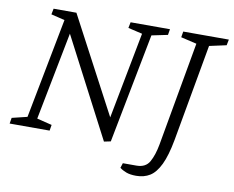

<svg xmlns="http://www.w3.org/2000/svg" viewBox="-87 -716 1180 970"><g transform="rotate(10 502.5 -230.5)"><path d="M479 7 215 -500 127 -49 204 -30 199 0H-6L-1 -30L77 -49L176 -563L106 -580L112 -610H229L489 -119L574 -563L501 -580L507 -610H709L704 -580L622 -563L513 0ZM669 149Q638 149 618 141.5Q598 134 584 123L592 98H662Q709 98 728.5 63Q748 28 758 -27L853 -561L772 -580L777 -610H1011L1005 -580L918 -561L829 -63Q814 19 791.5 65.5Q769 112 739 130.5Q709 149 669 149Z"/></g></svg>

Font: Manuale Light
Style: Italic
Weight: 300
Italic angle: -11°
Version: Version 1.002